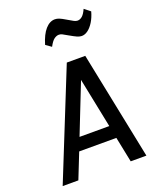

<svg xmlns="http://www.w3.org/2000/svg" viewBox="-161 -979 861 1070"><g transform="rotate(-20 269.5 -444.0)"><path d="M21.5 0 278.5 -639H388L518 0H425L394.5 -150H174L114.5 0ZM203.5 -225.5H380L320 -521ZM231.5 -749.5 198.5 -773Q215.5 -830 241.2 -859.2Q267 -888.5 298 -888.5Q310.5 -888.5 323.5 -883.2Q336.5 -878 360.5 -863.5Q383.5 -850 394.5 -844Q405.5 -838 415.5 -838Q430 -838 443.2 -849.2Q456.5 -860.5 469 -888.5L504 -860.5Q494.5 -826.5 479 -801.5Q463.5 -776.5 445.2 -763Q427 -749.5 408 -749.5Q396 -749.5 381.2 -756Q366.5 -762.5 339.5 -778Q317 -791.5 307.8 -795.8Q298.5 -800 289.5 -800Q275.5 -800 261.2 -789.5Q247 -779 231.5 -749.5Z"/></g></svg>

Font: Karla Medium
Style: Italic
Weight: 500
Italic angle: -8°
Designer: Jonathan Pinhorn
Version: Version 2.001